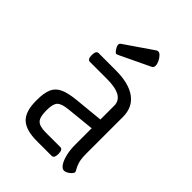

<svg xmlns="http://www.w3.org/2000/svg" viewBox="-243 -962 1088 1088"><g transform="rotate(45 301.5 -418.0)"><path d="M363 0H246Q157 0 118.5 -36.5Q80 -73 80 -158V-166Q80 -221 94 -253.5Q108 -286 143 -302Q178 -318 240 -324L413 -341V-452Q413 -530 277 -530H140Q120 -530 120 -565Q120 -600 140 -600H277Q382 -600 437.5 -559.5Q493 -519 493 -442V-147Q493 -105 500.5 -81.5Q508 -58 515.5 -46.5Q523 -35 523 -29Q523 -22 514 -12.5Q505 -3 493.5 3.5Q482 10 472 10Q456 10 442.5 -10.5Q429 -31 421 -64.5Q413 -98 413 -137V-271L246 -254Q194 -249 177 -231Q160 -213 160 -166V-158Q160 -107 178.5 -88.5Q197 -70 246 -70H363Q383 -70 383 -35Q383 0 363 0ZM214 -667Q207 -667 195.5 -684Q184 -701 184 -713Q184 -722 194 -728L360 -842Q365 -846 373 -846Q382 -846 393 -834.5Q404 -823 411.5 -807Q419 -791 419 -778Q419 -764 408 -758L232 -674Q222 -670 219 -668.5Q216 -667 214 -667Z"/></g></svg>

Font: Offside
Style: Regular
Weight: 400
Designer: Eduardo Rodriguez Tunni
Foundry: Eduardo Rodriguez Tunni
Version: Version 1.002; ttfautohint (v1.8.4.7-5d5b);gftools[0.9.23]